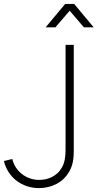

<svg xmlns="http://www.w3.org/2000/svg" viewBox="-20 -950 500 984"><path d="M314 -930H360L460 -810H410L337 -895L264 -810H214ZM179 14Q146.5 14 117.2 4Q88 -6 64.5 -24Q41 -42 24.2 -67.8Q7.5 -93.5 0 -125L43 -135Q48.5 -112 61 -92.5Q73.5 -73 91.5 -58.8Q109.5 -44.5 132.2 -36.2Q155 -28 181 -28Q197 -28 213.8 -31.5Q230.5 -35 246 -42.8Q261.5 -50.5 275 -63Q288.5 -75.5 298 -93Q305 -105.5 308.5 -118.2Q312 -131 313.8 -145.2Q315.5 -159.5 315.8 -176Q316 -192.5 316 -212V-720H358V-212Q358 -191.5 358 -173Q358 -154.5 356 -137.2Q354 -120 349.2 -103.8Q344.5 -87.5 335 -71Q311 -29 269.8 -7.5Q228.5 14 179 14Z"/></svg>

Font: Vela Sans ExtLt
Style: Regular
Weight: 200
Designer: Principal design: Mikhail Sharanda - project Manrope.
Design modification: Ravid Balaliev
Foundry: Mikhail Sharanda
Version: Version 1.001